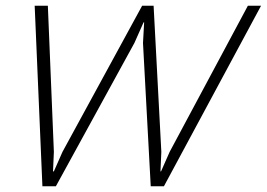

<svg xmlns="http://www.w3.org/2000/svg" viewBox="-20 -650 931 670"><path d="M891 -630 552 0H506L479 -500L483 -572H481L449 -500L175 0H128L101 -630H147L168 -120L165 -52H168L198 -120L476 -630H516L543 -120L540 -52H542L572 -120L845 -630Z"/></svg>

Font: TypoPRO Sinkin Sans
Style: 200 X Light Italic
Weight: 200
Italic angle: -112°
Designer: Keith Bates
Foundry: K-Type
Version: Sinkin Sans (version 1.0)  by Keith Bates   •   © 2014   www